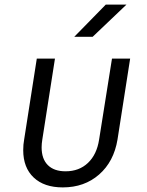

<svg xmlns="http://www.w3.org/2000/svg" viewBox="-20 -805 640 835"><path d="M81 -152Q81 -177 85 -198L140 -550H219L164 -198Q161 -180 161 -164Q161 -114 188 -87Q215 -60 265 -60Q324 -60 362.5 -96.5Q401 -133 411 -198L467 -550H546L491 -198Q475 -102 411 -46Q347 10 253 10Q172 10 126.5 -33Q81 -76 81 -152ZM383 -645H303L440 -785H530Z"/></svg>

Font: JetBrains Mono Semi Light
Style: Italic
Weight: 350
Italic angle: -9°
Monospace: yes
Designer: Philipp Nurullin, Konstantin Bulenkov
Foundry: JetBrains
Version: 2.002